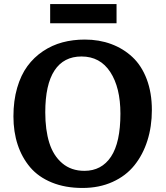

<svg xmlns="http://www.w3.org/2000/svg" viewBox="-20 -908 812 942"><path d="M226.1 -793.9V-888.2H551.8V-793.9ZM384.8 14.2Q299.8 14.2 234.1 -12.7Q168.5 -39.6 127.9 -87.4Q87.4 -135.3 66.7 -198.2Q45.9 -261.2 45.9 -336.9Q45.9 -414.1 64.2 -477.1Q82.5 -540 114.5 -583.5Q146.5 -627 190.9 -656.7Q235.4 -686.5 286.6 -700.2Q337.9 -713.9 396 -713.9Q466.3 -713.9 525.6 -691.9Q585 -669.9 629.9 -627.9Q674.8 -585.9 700 -519.3Q725.1 -452.6 725.1 -368.2Q725.1 -287.1 703.1 -218Q681.2 -148.9 639.4 -96.9Q597.7 -44.9 532.2 -15.4Q466.8 14.2 384.8 14.2ZM394 -69.8Q478.5 -69.8 524.7 -139.4Q570.8 -209 570.8 -350.1Q570.8 -478.5 521 -554.7Q471.2 -630.9 379.9 -630.9Q292.5 -630.9 247.3 -562Q202.1 -493.2 202.1 -356.9Q202.1 -270.5 221.9 -207.3Q241.7 -144 285.6 -106.9Q329.6 -69.8 394 -69.8Z"/></svg>

Font: Literata Book
Style: Bold
Weight: 700
Designer: Latin by Veronika Burian and Jose Scaglione. Greek by Irene Vlachou. Cyrillic by Vera Evstafieva
Foundry: TypeTogether
Version: Version 2.003;PS 002.003;hotconv 1.0.88;makeotf.lib2.5.64775